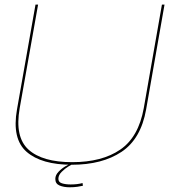

<svg xmlns="http://www.w3.org/2000/svg" viewBox="-20 -694 762 814"><path d="M284.5 4.5Q156 4.5 93 -50.2Q30 -105 52 -230L130.5 -674.5H141.5L63.5 -235.5Q42 -113 100.8 -59.8Q159.5 -6.5 286 -6.5Q412.5 -6.5 490 -59.8Q567.5 -113 589.5 -235.5L666.5 -674.5H677.5L599.5 -230Q577.5 -105 495.2 -50.2Q413 4.5 284.5 4.5ZM275.5 100Q250.5 100 232.5 92.5Q214.5 85 214.5 64.5Q214.5 48 228.8 33.5Q243 19 259 10Q275 1 280 0H290.5Q287 1.5 271.2 11Q255.5 20.5 241.5 34.5Q227.5 48.5 227.5 64Q227.5 78.5 242.8 83.2Q258 88 279.5 88Q309 88 330 82L331.5 93.5Q324 95.5 308.5 97.8Q293 100 275.5 100Z"/></svg>

Font: Anybody ExtraExpanded Thin
Style: Italic
Weight: 100
Width: 8
Italic angle: -10°
Designer: Tyler Finck
Foundry: Etcetera Type Company
Version: Version 1.010; ttfautohint (v1.8.3) -l 8 -r 50 -G 200 -x 14 